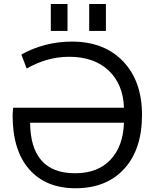

<svg xmlns="http://www.w3.org/2000/svg" viewBox="-20 -956 785 987"><path d="M617.2 -325.2H134.8Q135.7 -196.3 193.4 -130.9Q251 -65.4 366.2 -65.4Q482.4 -65.4 547.9 -134.8Q613.3 -204.1 617.2 -325.2ZM617.2 -402.3Q613.3 -522.5 538.6 -593.3Q463.9 -664.1 335.9 -664.1Q221.7 -664.1 117.2 -603.5L89.8 -675.8Q210.9 -742.2 349.6 -742.2Q515.6 -742.2 612.8 -640.6Q710 -539.1 710 -365.2Q710 -188.5 618.7 -88.4Q527.3 11.7 368.2 11.7Q215.8 11.7 130.4 -85.4Q44.9 -182.6 44.9 -362.3Q44.9 -377.9 47.9 -402.3ZM241.2 -796.9V-935.5H327.1V-796.9ZM438.5 -796.9V-935.5H524.4V-796.9Z"/></svg>

Font: irohakakuC Regular
Style: Regular
Weight: 400
Designer: [Source Han Sans]
Ryoko NISHIZUKA Ë•øÂ°öÊ∂ºÂ≠ê (kana & ideographs); Paul D. Hunt (Latin, Greek & Cyrillic); Wenlong ZHAN
Version: Version 1.001.20160904